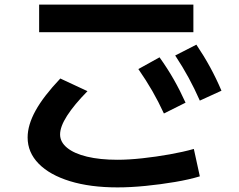

<svg xmlns="http://www.w3.org/2000/svg" viewBox="-20 -762 1040 834"><path d="M490 52Q372 52 284 25Q196 -2 148 -51Q100 -100 100 -165Q100 -219 134.5 -281.5Q169 -344 242 -421L360 -366Q302 -307 271.5 -259.5Q241 -212 241 -178Q241 -145 271.5 -120Q302 -95 358 -81.5Q414 -68 490 -68Q539 -68 598.5 -74.5Q658 -81 717 -91.5Q776 -102 822 -115L848 4Q802 18 740 28.5Q678 39 612.5 45.5Q547 52 490 52ZM150 -622V-742H820V-622ZM692 -269Q668 -321 641.5 -367Q615 -413 581 -462L673 -513Q708 -464 735 -416.5Q762 -369 786 -316ZM848 -325Q825 -377 799.5 -424Q774 -471 741 -521L833 -568Q866 -519 892.5 -470.5Q919 -422 942 -368Z"/></svg>

Font: M PLUS 1
Style: Bold
Weight: 700
Designer: Coji Morishita
Foundry: UNDERFOREST DESIGN
Version: Version 1.001